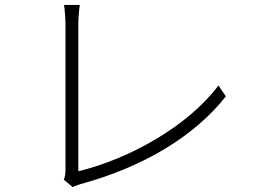

<svg xmlns="http://www.w3.org/2000/svg" viewBox="-20 -754 1040 777"><path d="M274 3C285 -2 297 -6 306 -9C563 -79 768 -204 894 -364L864 -408C742 -245 505 -111 297 -61V-657C297 -680 300 -717 303 -734H239C242 -719 245 -676 245 -656V-67C245 -49 243 -38 238 -27Z"/></svg>

Font: Noto Sans CJK Light
Style: Regular
Weight: 300
Designer: Ryoko NISHIZUKA (kana & ideographs); Paul D. Hunt (Latin, Greek & Cyrillic); Wenlong ZHANG (bopomofo); Sandoll Communica
Foundry: Adobe Systems Incorporated
Version: Version 1.000;PS 1;hotconv 1.0.78;makeotf.lib2.5.61930